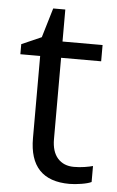

<svg xmlns="http://www.w3.org/2000/svg" viewBox="-50 -695 453 741"><g transform="rotate(5 176.5 -324.5)"><path d="M258.8 -57.1Q280.3 -57.1 300.3 -60.3Q320.3 -63.5 332 -66.9V-4.9Q318.8 1.5 293.2 5.6Q267.6 9.8 247.1 9.8Q91.8 9.8 91.8 -153.8V-472.2H15.1V-511.2L91.8 -544.9L126 -659.2H172.9V-535.2H328.1V-472.2H172.9V-157.2Q172.9 -108.9 195.8 -83Q218.8 -57.1 258.8 -57.1Z"/></g></svg>

Font: f3_21440 
Style: Regular
Weight: 400
Foundry: Ascender Corporation
Version: Version 1.10